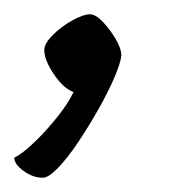

<svg xmlns="http://www.w3.org/2000/svg" viewBox="-62 -132 260 269"><path d="M-2 117Q-16 117 -29 107.5Q-42 98 -42 89Q-30 83 -13 66.5Q4 50 19 31Q34 12 41 -3Q27 -8 13.5 -28Q0 -48 0 -62Q0 -71 12 -83Q24 -95 39.5 -103.5Q55 -112 64 -112Q72 -112 82 -101.5Q92 -91 100 -77.5Q108 -64 108 -54Q107 -44 98.5 -24Q90 -4 76.5 20Q63 44 48 66.5Q33 89 19.5 103Q6 117 -2 117Z"/></svg>

Font: Texturina 72pt 72pt Light
Style: Italic
Weight: 300
Italic angle: -11°
Designer: Guillermo Torres Carreño
Foundry: Omnibus-Type
Version: Version 1.002; ttfautohint (v1.8.3)